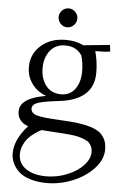

<svg xmlns="http://www.w3.org/2000/svg" viewBox="-61 -659 632 1002"><g transform="rotate(5 255.5 -158.0)"><path d="M32.2 161.1Q32.2 88.9 100.1 14.2Q43.9 -6.8 43.9 -58.1Q43.9 -93.8 76.9 -116.9Q109.9 -140.1 180.2 -151.9Q132.8 -168.9 105 -207.3Q77.1 -245.6 77.1 -294.9Q77.1 -362.8 127.7 -407.5Q178.2 -452.1 257.8 -452.1Q311 -452.1 350.1 -432.1L488.8 -445.8L492.2 -418V-411.1L463.9 -408.2Q430.2 -408.2 415 -407.2Q430.2 -354 430.2 -294.9Q430.2 -151.4 247.1 -130.9Q176.3 -123 143.1 -112.8Q109.9 -102.5 109.9 -80.1Q109.9 -55.2 141.6 -45.9Q173.3 -36.6 270 -32.2Q320.8 -29.8 356.9 -25.1Q393.1 -20.5 423.8 -11.2Q454.6 -2 472.9 12.5Q491.2 26.9 501.2 48.6Q511.2 70.3 511.2 100.1Q511.2 153.8 466.8 200.9Q422.4 248 356.4 274.4Q290.5 300.8 224.1 300.8Q173.8 300.8 135.5 288.8Q97.2 276.9 75.4 256.6Q53.7 236.3 43 212.2Q32.2 188 32.2 161.1ZM69.8 161.1Q69.8 211.4 110.4 238.8Q150.9 266.1 215.8 266.1Q273.9 266.1 326.9 244.4Q379.9 222.7 410.9 188.7Q441.9 154.8 441.9 119.1Q441.9 103.5 436.5 91.6Q431.2 79.6 422.6 71Q414.1 62.5 398.2 56.2Q382.3 49.8 367.4 45.9Q352.5 42 328.4 39.3Q304.2 36.6 284.7 35.2Q265.1 33.7 234.9 32.2Q220.2 31.7 172.9 27.8Q168.5 29.8 161.6 33.2Q154.8 36.6 137 49.1Q119.1 61.5 105.7 75.7Q92.3 89.8 81.1 113Q69.8 136.2 69.8 161.1ZM256.8 -167Q303.7 -167 329.8 -203.1Q356 -239.3 356 -294.9Q356 -340.3 344.2 -378.9Q314.5 -422.9 257.8 -422.9Q206.1 -422.9 177.5 -386.5Q148.9 -350.1 148.9 -294.9Q148.9 -239.7 177.2 -203.4Q205.6 -167 256.8 -167ZM223.4 -533Q209 -547.9 209 -567.9Q209 -587.9 223.4 -602.5Q237.8 -617.2 257.8 -617.2Q277.8 -617.2 292.5 -602.5Q307.1 -587.9 307.1 -567.9Q307.1 -547.9 292.5 -533Q277.8 -518.1 257.8 -518.1Q237.8 -518.1 223.4 -533Z"/></g></svg>

Font: Dihjauti
Style: Regular
Weight: 400
Designer: T. Christopher White
Version: Version 3.0.0